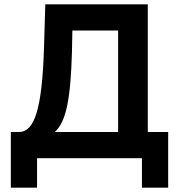

<svg xmlns="http://www.w3.org/2000/svg" viewBox="-20 -730 829 886"><path d="M30 136H151V0H635V136H756V-121H662V-710H189L183 -507C174 -227 139 -121 68 -121H30ZM233 -121C287 -169 306 -281 312 -489L314 -589H525V-121Z"/></svg>

Font: FIGSv2-sans-serif
Style: Bold
Weight: 700
Designer: Matt McInerney, Pablo Impallari, Rodrigo Fuenzalida,Mirko Velimirovic
Foundry: Matt McInerney, Pablo Impallari, Rodrigo Fuenzalida
Version: Version 4.021;hotconv 1.0.109;makeotfexe 2.5.65596